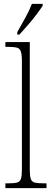

<svg xmlns="http://www.w3.org/2000/svg" viewBox="-20 -979 270 999"><path d="M8 0V-25H19Q52 -25 68 -29Q84 -33 89 -48.5Q94 -64 94 -98V-660Q94 -695 88.5 -711Q83 -727 68.5 -731Q54 -735 27 -735H8V-760H135V-98Q135 -64 140 -48.5Q145 -33 161 -29Q177 -25 210 -25H222V0ZM70 -812Q92 -851 112.5 -888Q133 -925 146 -959H202V-949Q191 -932 170.5 -904.5Q150 -877 125.5 -849Q101 -821 81 -799H70Z"/></svg>

Font: Noto Serif Condensed ExtraLight
Style: Regular
Weight: 200
Width: 3
Designer: Monotype Design Team
Foundry: Monotype Imaging Inc.
Version: Version 2.013; ttfautohint (v1.8.4.7-5d5b)